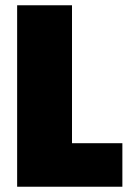

<svg xmlns="http://www.w3.org/2000/svg" viewBox="-20 -708 499 728"><path d="M45 0V-688H253V-165H444V0Z"/></svg>

Font: Saira Semi Condensed Black
Style: Regular
Weight: 900
Width: 4
Designer: Hector Gatti with collaboration of the Omnibus-Type team
Foundry: Omnibus-Type
Version: Version 1.001; ttfautohint (v1.8)